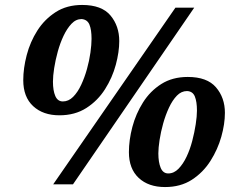

<svg xmlns="http://www.w3.org/2000/svg" viewBox="-20 -745 957 776"><path d="M220 -279Q154 -279 114 -316Q74 -353 74 -421Q74 -469 88 -522.5Q102 -576 131 -621.5Q160 -667 205 -696Q250 -725 312 -725Q391 -725 426.5 -682.5Q462 -640 462 -579Q462 -535 448 -483Q434 -431 404.5 -384.5Q375 -338 329 -308.5Q283 -279 220 -279ZM195 0 689 -714H765L275 0ZM234 -335Q257 -335 275.5 -353.5Q294 -372 308 -402Q322 -432 331.5 -466Q341 -500 345.5 -532.5Q350 -565 350 -588Q350 -625 341.5 -645.5Q333 -666 310 -668Q287 -668 269 -649Q251 -630 237 -600.5Q223 -571 213.5 -536.5Q204 -502 199 -470Q194 -438 194 -415Q194 -379 203.5 -357Q213 -335 234 -335ZM647 11Q580 11 540.5 -26Q501 -63 501 -130Q501 -179 515 -232Q529 -285 558 -331Q587 -377 632 -405.5Q677 -434 739 -434Q817 -434 853 -392Q889 -350 889 -289Q889 -244 874.5 -192.5Q860 -141 830.5 -94.5Q801 -48 755.5 -18.5Q710 11 647 11ZM660 -44Q683 -44 701.5 -63Q720 -82 734 -111.5Q748 -141 757 -175.5Q766 -210 771 -242.5Q776 -275 776 -298Q776 -334 767.5 -355Q759 -376 736 -377Q713 -377 695 -358.5Q677 -340 663 -310Q649 -280 639.5 -246Q630 -212 625 -179.5Q620 -147 620 -125Q620 -89 629.5 -66.5Q639 -44 660 -44Z"/></svg>

Font: Noto Serif ExtraBold
Style: Italic
Weight: 800
Italic angle: -12°
Designer: Monotype Design Team
Foundry: Monotype Imaging Inc.
Version: Version 2.013